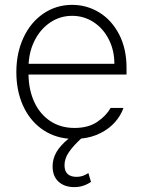

<svg xmlns="http://www.w3.org/2000/svg" viewBox="-20 -558 585 786"><path d="M195.3 123Q195.3 91.8 211.4 64.2Q227.5 36.6 260.7 9.8Q195.8 3.9 147.5 -32.5Q99.1 -68.8 73 -128.4Q46.9 -188 46.9 -262.7Q46.9 -341.3 76.2 -404.1Q105.5 -466.8 157.7 -502.4Q210 -538.1 275.4 -538.1Q335.4 -538.1 386.2 -507.1Q437 -476.1 467.5 -417.5Q498 -358.9 498 -280.3V-252.9H96.7Q97.7 -189 120.8 -139.4Q144 -89.8 186.3 -62Q228.5 -34.2 285.2 -34.2Q341.3 -34.2 378.2 -59.1Q415 -84 432.6 -116.2H485.4Q474.6 -85 450.9 -58.1Q427.2 -31.2 391.6 -13.2Q356 4.9 312 9.3Q278.8 40 261.5 65.7Q244.1 91.3 244.1 118.2Q244.1 166 293.9 166Q319.3 166 341.8 150.4L352.5 186.5Q321.3 208 284.2 208Q244.1 208 219.7 185.8Q195.3 163.6 195.3 123ZM448.2 -296.9Q448.2 -351.6 425.5 -396.5Q402.8 -441.4 363.3 -467.3Q323.7 -493.2 275.4 -493.2Q227.1 -493.2 187.5 -467.3Q147.9 -441.4 124 -396.5Q100.1 -351.6 97.2 -296.9Z"/></svg>

Font: Pretendard JP ExtraLight
Style: Regular
Weight: 200
Designer: Base glyphs from Inter by Rasmus Andersson; Hangeul glyphs from Noto Sans CJK(Source Han Sans) by Jang Soo-young and Kan
Foundry: Kil Hyung-jin
Version: Version 1.309